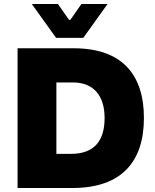

<svg xmlns="http://www.w3.org/2000/svg" viewBox="-20 -946 778 966"><path d="M68.4 0H342.8C593.3 0 704.1 -133.8 704.1 -352.5C704.1 -571.3 593.3 -703.1 351.1 -703.1H68.4ZM140.1 -925.8 262.2 -755.4H398.9L521 -925.8H389.6L334 -846.2H327.1L271.5 -925.8ZM263.7 -171.9V-531.2H346.7C450.2 -531.2 506.3 -465.3 506.3 -352.5C506.3 -232.9 450.2 -171.9 336.9 -171.9Z"/></svg>

Font: Wand UI Pro Black
Style: Regular
Weight: 900
Designer: Andreas Faust
Version: Version 1.003;FEAKit 1.0